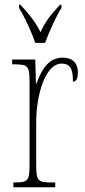

<svg xmlns="http://www.w3.org/2000/svg" viewBox="-20 -786 358 806"><path d="M128 -606H169C186 -651 214 -715 238 -753V-766H232C195 -726 172 -699 150 -651C126 -699 102 -726 66 -766H60V-753C83 -715 113 -651 128 -606ZM36 0H212V-20H201C138 -20 132 -25 132 -96V-274C132 -382 168 -519 239 -519C284 -519 286 -480 286 -443C302 -443 307 -460 307 -483C307 -517 288 -544 243 -544C178 -544 151 -483 133 -435H131L128 -536H31V-516H34C98 -516 104 -511 104 -440V-96C104 -25 98 -20 37 -20H36Z"/></svg>

Font: Noto Serif Armenian ExtraCondensed Thin
Style: Regular
Weight: 100
Width: 2
Designer: Monotype Design Team
Foundry: Monotype Imaging Inc.
Version: Version 2.008